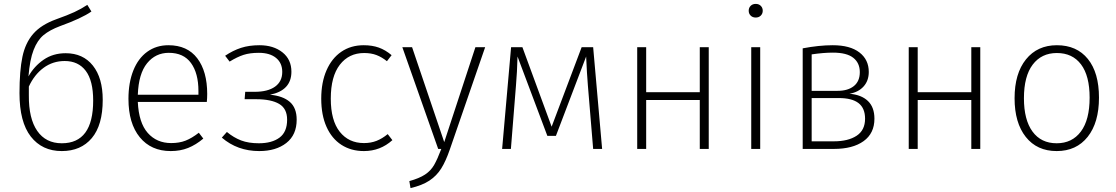

<svg xmlns="http://www.w3.org/2000/svg" viewBox="-20 -764 5725 985"><path d="M507 -252Q507 -122 451 -55.5Q395 11 297 11Q196 11 138 -63.5Q80 -138 80 -286Q80 -401 95 -472.5Q110 -544 150.5 -590.5Q191 -637 268 -665Q327 -686 361.5 -702Q396 -718 428 -739L449 -705Q399 -670 288 -630Q235 -610 203.5 -584Q172 -558 152.5 -508Q133 -458 126 -372Q155 -424 203.5 -457.5Q252 -491 317 -491Q406 -491 456.5 -427.5Q507 -364 507 -252ZM458 -248Q458 -350 420 -400.5Q382 -451 312 -451Q251 -451 203.5 -416Q156 -381 128 -320V-275Q127 -156 171 -92.5Q215 -29 297 -29Q458 -29 458 -248Z M1041 -241H687Q692 -134 738 -82Q784 -30 858 -30Q900 -30 932 -42.5Q964 -55 1000 -83L1023 -53Q985 -21 945 -5Q905 11 856 11Q755 11 697 -60Q639 -131 639 -257Q639 -340 664 -402.5Q689 -465 735.5 -498.5Q782 -532 844 -532Q941 -532 992 -465Q1043 -398 1043 -282Q1043 -261 1041 -241ZM998 -297Q998 -388 960 -440.5Q922 -493 846 -493Q778 -493 734.5 -439.5Q691 -386 687 -278H998Z M1475 -396Q1475 -300 1365 -278Q1431 -272 1466.5 -241.5Q1502 -211 1502 -150Q1502 -72 1449 -30.5Q1396 11 1310 11Q1198 11 1118 -58L1144 -87Q1179 -58 1217 -43.5Q1255 -29 1308 -29Q1375 -29 1414 -58Q1453 -87 1453 -150Q1453 -207 1412 -231Q1371 -255 1294 -255H1235L1238 -293H1287Q1354 -293 1391 -319.5Q1428 -346 1428 -395Q1428 -441 1396 -467Q1364 -493 1308 -493Q1262 -493 1229.5 -482.5Q1197 -472 1158 -448L1135 -478Q1175 -505 1216.5 -518.5Q1258 -532 1311 -532Q1383 -532 1429 -495.5Q1475 -459 1475 -396Z M1989 -481 1965 -450Q1939 -471 1911.5 -481.5Q1884 -492 1848 -492Q1770 -492 1723.5 -432Q1677 -372 1677 -258Q1677 -146 1723 -88Q1769 -30 1847 -30Q1883 -30 1912 -41.5Q1941 -53 1969 -76L1993 -45Q1931 11 1847 11Q1781 11 1731.5 -21Q1682 -53 1655 -113.5Q1628 -174 1628 -258Q1628 -341 1655 -403Q1682 -465 1731 -498.5Q1780 -532 1846 -532Q1889 -532 1923 -520Q1957 -508 1989 -481Z M2288 2Q2267 63 2243.5 100.5Q2220 138 2183 162.5Q2146 187 2086 201L2080 165Q2131 151 2160.5 131.5Q2190 112 2207 82.5Q2224 53 2244 0H2228L2044 -522H2094L2259 -35L2419 -522H2469Z M3069 0H3023L2996 -325Q2991 -384 2987 -474L2832 -67H2788L2635 -474Q2633 -394 2627 -325L2601 0H2556L2602 -522H2660L2810 -114L2964 -522H3023Z M3570 -251H3295V0H3249V-522H3295V-291H3570V-522H3616V0H3570Z M3880 0H3834V-522H3880ZM3893 -709Q3893 -694 3883 -684Q3873 -674 3857 -674Q3841 -674 3831 -684Q3821 -694 3821 -709Q3821 -724 3831 -734Q3841 -744 3857 -744Q3873 -744 3883 -734Q3893 -724 3893 -709Z M4466 -155Q4466 -80 4410.5 -40Q4355 0 4258 0H4098V-516Q4182 -532 4252 -532Q4341 -532 4389 -495Q4437 -458 4437 -395Q4437 -350 4410.5 -320.5Q4384 -291 4338 -283Q4399 -278 4432.5 -246Q4466 -214 4466 -155ZM4144 -485V-298H4277Q4330 -298 4360.5 -322.5Q4391 -347 4391 -394Q4391 -441 4357.5 -467.5Q4324 -494 4253 -494Q4205 -494 4144 -485ZM4418 -155Q4418 -209 4384.5 -235Q4351 -261 4283 -261H4144V-39H4258Q4331 -39 4374.5 -67.5Q4418 -96 4418 -155Z M4963 -251H4688V0H4642V-522H4688V-291H4963V-522H5009V0H4963Z M5618 -263Q5618 -135 5560 -62Q5502 11 5401 11Q5300 11 5242.5 -61.5Q5185 -134 5185 -260Q5185 -387 5243.5 -459.5Q5302 -532 5402 -532Q5504 -532 5561 -461.5Q5618 -391 5618 -263ZM5233 -260Q5233 -149 5277 -89Q5321 -29 5401 -29Q5480 -29 5525 -89Q5570 -149 5570 -263Q5570 -375 5526 -433.5Q5482 -492 5402 -492Q5323 -492 5278 -432.5Q5233 -373 5233 -260Z"/></svg>

Font: FiraGO ExtraLight
Style: Regular
Weight: 200
Designer: bBox Type
Foundry: bBox Type GmbH
Version: Version 1.001